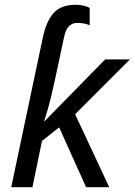

<svg xmlns="http://www.w3.org/2000/svg" viewBox="-20 -785 565 805"><path d="M27 0 159 -625Q173 -694 204 -729.5Q235 -765 298 -765Q315 -765 331.5 -761Q348 -757 356 -752V-679Q348 -683 334 -686Q320 -689 304 -689Q284 -689 270 -676Q256 -663 249 -631L212 -458Q195 -378 182.5 -334.5Q170 -291 165 -277H167L421 -536H525L295 -306L438 0H341L228 -251L156 -194L116 0Z"/></svg>

Font: Noto Sans IKEA
Style: Italic
Weight: 400
Italic angle: -12°
Designer: Monotype Design Team
Foundry: Monotype Imaging Inc.
Version: Version 2.001